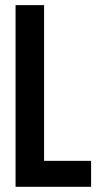

<svg xmlns="http://www.w3.org/2000/svg" viewBox="-20 -720 379 740"><path d="M40 0V-700.2H149.9V-100.1H331.1V0Z"/></svg>

Font: Bebas Neue Bold
Style: Regular
Weight: 700
Designer: Ryoichi Tsunekawa
Foundry: Ryoichi Tsunekawa
Version: Version 1.300